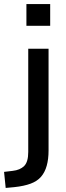

<svg xmlns="http://www.w3.org/2000/svg" viewBox="-68 -732 327 945"><path d="M62 -605V-712H179V-605ZM-40 193 -48 114 -6 109Q31 105 51 85Q71 65 71 16V-492H171V9Q171 51 162 83.5Q153 116 134 138Q115 160 82.5 172Q50 184 3 189Z"/></svg>

Font: Nunito Sans 10pt SemiCondensed SemiBold
Style: Regular
Weight: 600
Width: 4
Designer: Vernon Adams
Foundry: Vernon Adams
Version: Version 3.101;gftools[0.9.27]